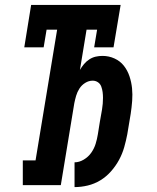

<svg xmlns="http://www.w3.org/2000/svg" viewBox="-20 -755 640 783"><path d="M284 8V-93Q303 -93 321.5 -104Q340 -115 352 -132Q364 -149 370 -168.5Q376 -188 379 -207Q383 -232 387 -257Q391 -282 396 -308Q398 -320 399 -332Q400 -344 400 -356Q400 -368 398.5 -379.5Q397 -391 393 -402Q389 -413 379.5 -419.5Q370 -426 358 -426Q342 -426 327.5 -417Q313 -408 304 -394Q295 -380 290.5 -364.5Q286 -349 283 -334L228 0H73V-101H125L213 -634H170L158 -562H79L107 -735H472L443 -562H364L376 -634H333L306 -470Q313 -482 322.5 -493.5Q332 -505 344.5 -513Q357 -521 370.5 -524Q384 -527 398 -527Q424 -527 447 -516.5Q470 -506 485 -487Q500 -468 508 -444Q516 -420 518.5 -395Q521 -370 519 -343.5Q517 -317 513 -291L499 -207Q494 -181 486.5 -154.5Q479 -128 465.5 -103Q452 -78 432.5 -56Q413 -34 389 -19.5Q365 -5 338 1.5Q311 8 284 8Z"/></svg>

Font: Iosevka Curly Slab ExObl
Style: Bold
Weight: 700
Width: 7
Italic angle: -9°
Monospace: yes
Designer: Belleve Invis
Foundry: Belleve Invis
Version: Version 11.0.0; ttfautohint (v1.8.3)